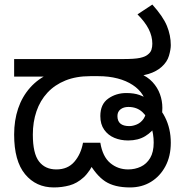

<svg xmlns="http://www.w3.org/2000/svg" viewBox="-20 -810 808 842"><path d="M216 12Q138 12 90 -46Q42 -104 42 -220Q42 -282 59.5 -334Q77 -386 112 -425.5Q147 -465 197 -487L212 -474H42V-551H518Q571 -551 593.5 -556Q616 -561 626 -569Q640 -579 644 -591.5Q648 -604 648 -618Q648 -651 632 -682.5Q616 -714 583 -747L648 -790Q695 -738 712 -696.5Q729 -655 729 -612Q729 -593 721 -565.5Q713 -538 688 -516Q678 -507 663.5 -499Q649 -491 631 -485.5Q613 -480 589 -477L592 -488Q627 -474 649 -450Q671 -426 681.5 -397Q692 -368 692 -337Q692 -319 689.5 -305Q687 -291 679 -275Q677 -271 672 -268Q667 -265 665 -261Q648 -232 617 -213Q586 -194 542 -194Q509 -194 481.5 -205.5Q454 -217 437 -241Q420 -265 420 -301Q420 -353 454.5 -377.5Q489 -402 534 -402Q568 -402 591.5 -393.5Q615 -385 633 -372Q678 -347 703.5 -296.5Q729 -246 729 -184Q729 -125 705.5 -81Q682 -37 642 -12.5Q602 12 550 12Q482 12 441.5 -14.5Q401 -41 366 -104L398 -109Q375 -58 346.5 -32Q318 -6 285 3Q252 12 216 12ZM227 -67Q277 -67 306 -100.5Q335 -134 344 -184H420Q430 -123 463.5 -95Q497 -67 542 -67Q572 -67 597.5 -79Q623 -91 638.5 -117Q654 -143 654 -185Q654 -223 642 -258.5Q630 -294 605.5 -317.5Q581 -341 543 -341Q522 -341 508.5 -330.5Q495 -320 495 -301Q495 -279 508 -268Q521 -257 547 -257Q563 -257 580.5 -264.5Q598 -272 610 -289.5Q622 -307 622 -337Q622 -367 606.5 -392.5Q591 -418 562.5 -437Q534 -456 495.5 -466Q457 -476 411 -476H376Q314 -476 267 -457Q220 -438 188 -403.5Q156 -369 140 -322Q124 -275 124 -220Q124 -137 151 -102Q178 -67 227 -67Z"/></svg>

Font: lkannada15
Style: Book
Weight: 400
Designer: Jelle Bosma - Monotype Design Team
Foundry: Monotype Imaging Inc.
Version: Version 2.003